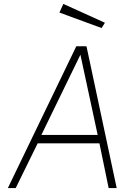

<svg xmlns="http://www.w3.org/2000/svg" viewBox="-20 -959 707 979"><path d="M303 -939 283 -895 498 -816 515 -843ZM20 0H60L172 -228H487L534 0H575L421 -723H369ZM191 -271 390 -680 478 -271Z"/></svg>

Font: United Sans Thin
Style: Italic
Weight: 100
Italic angle: -8°
Designer: Pablo Impallari, Rodrigo Fuenzalida (Modified by Dan O. Williams)
Version: Version 1.000;PS 001.000;hotconv 1.0.88;makeotf.lib2.5.64775